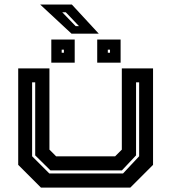

<svg xmlns="http://www.w3.org/2000/svg" viewBox="-20 -850 776 870"><path d="M165.5 0 62.5 -103V-540H204V-172L234.5 -141.5H501.5L532 -172V-540H673.5V-103L570.5 0ZM203.5 -64H537.5L610.5 -142V-477H596.5V-146L532.5 -78H208.5L139.5 -146V-477H125.5V-142ZM420.5 -566V-671H526.5V-566ZM212.5 -566V-671H318.5V-566ZM259.5 -611H269.5V-625H259.5ZM468.5 -611H478.5V-625H468.5ZM427.5 -697.5H304L162 -829.5H305.5ZM338 -731.5 278 -794.5H262L323 -731.5Z"/></svg>

Font: Tourney Expanded Regular
Style: Bold
Weight: 700
Width: 7
Designer: Tyler Finck
Foundry: Etcetera Type Co
Version: Version 1.010; ttfautohint (v1.8.3)